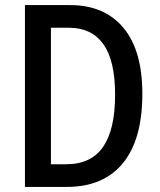

<svg xmlns="http://www.w3.org/2000/svg" viewBox="-20 -734 630 754"><path d="M539 -366Q539 -186 462.5 -93Q386 0 243 0H78V-714H255Q390 -714 464.5 -625Q539 -536 539 -366ZM432 -362Q432 -496 386 -560.5Q340 -625 251 -625H180V-89H240Q338 -89 385 -157.5Q432 -226 432 -362Z"/></svg>

Font: Noto Sans Condensed Medium
Style: Regular
Weight: 500
Width: 3
Designer: Monotype Design Team
Foundry: Monotype Imaging Inc.
Version: Version 2.013; ttfautohint (v1.8.4.7-5d5b)